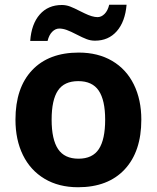

<svg xmlns="http://www.w3.org/2000/svg" viewBox="-20 -777 659 807"><path d="M240 -756Q258 -756 275 -749.5Q292 -743 317 -730Q321 -728 336.5 -720.5Q352 -713 365.5 -709Q379 -705 390 -705Q406 -705 419.5 -718.5Q433 -732 439 -757H512Q506 -686 471 -646Q436 -606 379 -606Q361 -606 344 -612.5Q327 -619 302 -632Q277 -645 260.5 -651Q244 -657 229 -657Q213 -657 199.5 -643.5Q186 -630 180 -605H107Q112 -676 147 -716Q182 -756 240 -756ZM45 -274Q45 -408 115 -482Q185 -556 311 -556Q392 -556 451.5 -521Q511 -486 542.5 -422Q574 -358 574 -274Q574 -140 504 -65Q434 10 308 10Q227 10 167.5 -25.5Q108 -61 76.5 -125Q45 -189 45 -274ZM422 -274Q422 -356 395 -396Q368 -436 309 -436Q250 -436 223.5 -396.5Q197 -357 197 -274Q197 -191 224 -150.5Q251 -110 310 -110Q369 -110 395.5 -150.5Q422 -191 422 -274Z"/></svg>

Font: OpenSansMMV
Style: Bold
Weight: 700
Foundry: Ascender Corporation
Version: Version 4.001